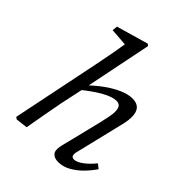

<svg xmlns="http://www.w3.org/2000/svg" viewBox="-199 -786 903 903"><g transform="rotate(45 252.5 -335.0)"><path d="M67 7 57 0 147 -439Q157 -487 165.5 -534.5Q174 -582 181 -630L196 -601L89 -609L92 -635L251 -681L260 -674L191 -334L188 -319L161 -193Q152 -144 143 -96Q134 -48 126 0ZM346 11Q325 11 312.5 1Q300 -9 300 -26Q300 -42 304 -57.5Q308 -73 315 -101L355 -264Q360 -287 364.5 -308.5Q369 -330 369 -344Q369 -369 360.5 -378Q352 -387 337 -387Q284 -387 172 -296L177 -330Q208 -361 244 -388Q280 -415 316.5 -431.5Q353 -448 383 -448Q442 -448 442 -384Q442 -362 437 -339.5Q432 -317 426 -294L385 -124Q381 -105 377 -91Q373 -77 373 -69Q373 -50 391 -50Q408 -50 433 -68Q458 -86 483 -117L505 -100Q487 -73 462 -47.5Q437 -22 407.5 -5.5Q378 11 346 11Z"/></g></svg>

Font: Lisu Bosa ExtraLight
Style: Italic
Weight: 200
Italic angle: -19°
Designer: David Morse, Annie Olsen, Victor Gaultney, Frank Grießhammer (Latin)
Foundry: SIL International
Version: Version 2.000